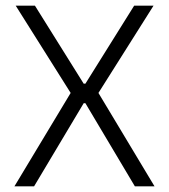

<svg xmlns="http://www.w3.org/2000/svg" viewBox="-20 -659 598 679"><path d="M100.5 0H31L234.5 -338V-323L35.5 -639H103.5L276 -363H282L454.5 -639H523L323.5 -323V-338L526.5 0H457L282 -294H276Z"/></svg>

Font: Anek Devanagari Light
Style: Regular
Weight: 300
Designer: Kailash Malviya (Devanagari) & Yesha Goshar (Latin)
Foundry: Ek Type
Version: Version 1.003